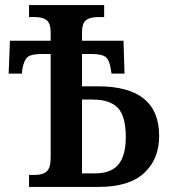

<svg xmlns="http://www.w3.org/2000/svg" viewBox="-20 -734 671 754"><path d="M94 -47H117Q148 -47 163.5 -61Q179 -75 179 -114V-522H145Q103 -522 88.5 -510Q74 -498 68 -463L66 -445H14L19 -574H179V-606Q179 -642 163.5 -654.5Q148 -667 118 -667H94V-714H389V-667H366Q333 -667 317.5 -654.5Q302 -642 302 -606V-574H465L469 -445H418L415 -463Q410 -498 395 -510Q380 -522 339 -522H302V-395H365Q605 -395 605 -200Q605 -109 546 -54.5Q487 0 368 0H94ZM352 -53Q416 -53 445 -88Q474 -123 474 -196Q474 -276 443.5 -309.5Q413 -343 343 -343H302V-53Z"/></svg>

Font: Noto Serif NarrowSemiBold
Style: Regular
Weight: 600
Width: 4
Designer: Monotype Design Team
Foundry: Monotype Imaging Inc.
Version: Version 1.001